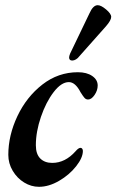

<svg xmlns="http://www.w3.org/2000/svg" viewBox="-20 -705 448 739"><path d="M12 -109Q12 -184 47 -258Q82 -332 143 -379.5Q204 -427 280 -427Q314 -427 335 -412.5Q356 -398 356 -376Q356 -357 344 -339.5Q332 -322 319 -322Q311 -322 305.5 -328Q300 -334 290 -350Q270 -389 245 -389Q216 -389 186.5 -350.5Q157 -312 137.5 -255Q118 -198 118 -146Q118 -112 135 -95Q152 -78 181 -78Q231 -78 271 -123Q282 -136 290 -136Q294 -136 296.5 -132.5Q299 -129 299 -124Q299 -98 273 -65Q247 -32 207.5 -9Q168 14 130 14Q100 14 73 -2.5Q46 -19 29 -47.5Q12 -76 12 -109ZM246 -484Q246 -489 250 -499L324 -653Q338 -685 356 -685Q369 -685 388.5 -668.5Q408 -652 408 -640Q408 -627 388 -604L285 -488Q280 -481 272.5 -476.5Q265 -472 258 -472Q246 -472 246 -484Z"/></svg>

Font: EB Garamond SemiBold
Style: Italic
Weight: 600
Italic angle: -17.2°
Designer: Georg Duffner and Octavio Pardo
Foundry: Georg Duffner
Version: Version 1.000